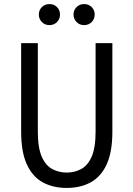

<svg xmlns="http://www.w3.org/2000/svg" viewBox="-20 -912 656 944"><path d="M308 12Q240.5 12 190.2 -15.5Q140 -43 112 -103.8Q84 -164.5 84 -265V-700H166V-265Q166 -185 185.5 -141.2Q205 -97.5 237.5 -80.5Q270 -63.5 308 -63.5Q346 -63.5 378.5 -80.5Q411 -97.5 430.5 -141.2Q450 -185 450 -265V-700H532.5V-265Q532.5 -165 504.5 -104Q476.5 -43 426 -15.5Q375.5 12 308 12ZM223 -788.5Q201 -788.5 186 -803.5Q171 -818.5 171 -840.5Q171 -862.5 186 -877.2Q201 -892 223 -892Q245.5 -892 260.2 -877.2Q275 -862.5 275 -840.5Q275 -818.5 260.2 -803.5Q245.5 -788.5 223 -788.5ZM393.5 -788.5Q371.5 -788.5 356.5 -803.5Q341.5 -818.5 341.5 -840.5Q341.5 -862.5 356.5 -877.2Q371.5 -892 393.5 -892Q416 -892 430.8 -877.2Q445.5 -862.5 445.5 -840.5Q445.5 -818.5 430.8 -803.5Q416 -788.5 393.5 -788.5Z"/></svg>

Font: Overpass Mono Light
Style: Regular
Weight: 400
Monospace: yes
Version: Version 4.000